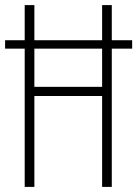

<svg xmlns="http://www.w3.org/2000/svg" viewBox="-20 -734 539 754"><path d="M77 0H115V-357H381V0H419V-543H499V-576H419V-714H381V-576H115V-714H77V-576H0V-543H77ZM115 -393V-543H381V-393Z"/></svg>

Font: Noto Sans Gurmukhi UI ExtraCondensed ExtraLight
Style: Regular
Weight: 200
Width: 2
Designer: Jelle Bosma - Monotype Design Team
Foundry: Monotype Imaging Inc.
Version: Version 2.004